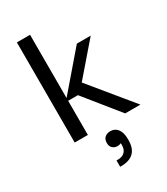

<svg xmlns="http://www.w3.org/2000/svg" viewBox="-240 -833 1054 1212"><g transform="rotate(-30 286.5 -227.0)"><path d="M188 0H92V-730H188V-269L416 -534H517L320 -306L571 0H460L259 -249H188ZM322 50Q355 50 374.5 75.5Q394 101 394 150V156Q394 276 271 276H264V230H273Q308 230 325.5 211Q343 192 342 162V149Q330 155 316 155Q295 155 280.5 142Q266 129 266 104Q266 77 282 63.5Q298 50 322 50Z"/></g></svg>

Font: Sora
Style: Regular
Weight: 400
Designer: Jonathan Barnbrook, Julián Moncada
Foundry: Barnbrook Fonts
Version: Version 2.000